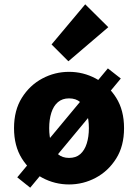

<svg xmlns="http://www.w3.org/2000/svg" viewBox="-20 -843 640 890"><path d="M300 12Q234 12 176 -19Q118 -50 81.5 -108Q45 -166 45 -249Q45 -332 81.5 -390Q118 -448 176 -479Q234 -510 300 -510Q366 -510 424 -479Q482 -448 518.5 -390Q555 -332 555 -249Q555 -166 518.5 -108Q482 -50 424 -19Q366 12 300 12ZM300 -111Q332 -111 352 -128.5Q372 -146 382 -177.5Q392 -209 392 -249Q392 -289 382 -320.5Q372 -352 352 -369.5Q332 -387 300 -387Q269 -387 248.5 -369.5Q228 -352 218 -320.5Q208 -289 208 -249Q208 -209 218 -177.5Q228 -146 248.5 -128.5Q269 -111 300 -111ZM120 27 60 -21 480 -526 540 -479ZM297 -559 219 -637 375 -823 482 -717Z"/></svg>

Font: Source Code Pro ExtraBold
Style: Regular
Weight: 800
Monospace: yes
Designer: Paul D. Hunt, Teo Tuominen
Foundry: Adobe Systems Incorporated
Version: Version 1.018;hotconv 1.0.116;makeotfexe 2.5.65601